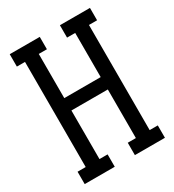

<svg xmlns="http://www.w3.org/2000/svg" viewBox="-178 -838 855 941"><g transform="rotate(-30 250.0 -367.5)"><path d="M23 0V-70H69V-665H23V-735H193V-665H147V-415H353V-665H307V-735H477V-665H431V-70H477V0H307V-70H353V-345H147V-70H193V0Z"/></g></svg>

Font: Iosevka Gothic
Style: Regular
Weight: 400
Monospace: yes
Designer: Belleve Invis
Foundry: Belleve Invis
Version: Version 15.5.1; ttfautohint (v1.8.4)